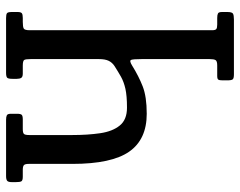

<svg xmlns="http://www.w3.org/2000/svg" viewBox="-99 -691 790 632"><g transform="rotate(-90 296.0 -375.0)"><path d="M417.5 -669Q417.5 -685 414.8 -690Q412 -695 396 -695H369.5Q359 -695 355.8 -700Q352.5 -705 352.5 -714.5V-729Q352.5 -742.5 356 -746.2Q359.5 -750 372.5 -750H552.5Q564.5 -750 568.5 -747Q572.5 -744 572.5 -731V-712Q572.5 -701.5 568.5 -698.2Q564.5 -695 553 -695H540Q523.5 -695 518 -691.8Q512.5 -688.5 512.5 -672V-72Q512.5 -61.5 516.2 -58.2Q520 -55 531 -55H553Q563 -55 567.8 -52.5Q572.5 -50 572.5 -39V-22Q572.5 -6.5 567.2 -3.2Q562 0 547.5 0H367.5Q354 0 350.8 -4Q347.5 -8 347.5 -22V-37Q347.5 -47.5 349.8 -51.2Q352 -55 362 -55H396.5Q411 -55 414.2 -60.5Q417.5 -66 417.5 -80V-303.5Q417.5 -332 414.8 -338.5Q412 -345 396 -335Q361.5 -313.5 327.5 -300.2Q293.5 -287 237.5 -287Q153 -287 112.8 -344.8Q72.5 -402.5 72.5 -532V-675.5Q72.5 -687.5 68.5 -691.2Q64.5 -695 53 -695H30Q17.5 -695 15 -700Q12.5 -705 12.5 -718V-731Q12.5 -743 17 -746.5Q21.5 -750 32.5 -750H217.5Q227.5 -750 232.5 -747.5Q237.5 -745 237.5 -734V-714Q237.5 -702 234 -698.5Q230.5 -695 219 -695H187Q174.5 -695 171 -691Q167.5 -687 167.5 -673.5V-532Q167.5 -481 173.5 -440.2Q179.5 -399.5 198.8 -375.8Q218 -352 257.5 -352Q296.5 -352 319.8 -357.2Q343 -362.5 359.8 -372Q376.5 -381.5 394.5 -393Q406 -400.5 411.8 -412.2Q417.5 -424 417.5 -444Z"/></g></svg>

Font: Besley* Condensed
Style: Regular
Weight: 400
Width: 3
Designer: Owen Earl
Foundry: indestructible type*
Version: Version 3.000; ttfautohint (v1.8.3)